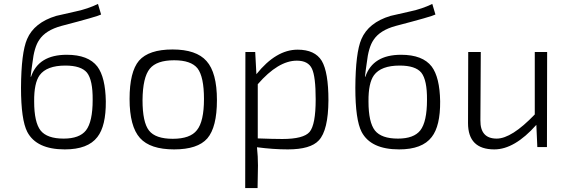

<svg xmlns="http://www.w3.org/2000/svg" viewBox="-20 -749 2875 978"><path d="M495 -675Q477 -665 293 -617Q212 -595 180 -546Q154 -509 145 -427Q139 -387 136 -358H138Q176 -470 320 -470Q430 -470 476 -410Q517 -355 519 -233Q520 -107 476 -51Q428 12 310 12Q166 12 119 -77Q87 -139 87 -302Q88 -481 118 -550Q154 -634 266 -668Q277 -671 367 -691Q428 -704 479 -729ZM182 -366Q153 -326 154 -232Q154 -126 187 -84Q220 -43 304 -43Q385 -43 418 -85Q452 -129 452 -240Q453 -341 423 -379Q393 -415 313 -415Q218 -415 182 -366Z M1032 -438Q1085 -379 1085 -239Q1085 -101 1036 -44Q987 12 867 12Q745 12 693 -46Q640 -105 640 -245Q640 -383 688 -440Q738 -497 859 -497Q980 -497 1032 -438ZM743 -399Q707 -355 706 -239Q706 -126 739 -84Q772 -42 860 -42Q949 -42 983 -86Q1019 -130 1019 -245Q1019 -358 986 -401Q953 -442 867 -442Q778 -442 743 -399Z M1286 -371Q1386 -496 1496 -496Q1584 -496 1619 -439Q1653 -381 1653 -238Q1652 -85 1604 -34Q1562 12 1446 12Q1372 12 1289 1Q1294 48 1294 94L1292 209H1229L1230 -484H1280ZM1293 -44Q1373 -41 1418 -41Q1526 -41 1557 -77Q1588 -114 1588 -243Q1588 -359 1569 -399Q1550 -440 1492 -440Q1397 -440 1293 -320Z M2198 -675Q2180 -665 1996 -617Q1915 -595 1883 -546Q1857 -509 1848 -427Q1842 -387 1839 -358H1841Q1879 -470 2023 -470Q2133 -470 2179 -410Q2220 -355 2222 -233Q2223 -107 2179 -51Q2131 12 2013 12Q1869 12 1822 -77Q1790 -139 1790 -302Q1791 -481 1821 -550Q1857 -634 1969 -668Q1980 -671 2070 -691Q2131 -704 2182 -729ZM1885 -366Q1856 -326 1857 -232Q1857 -126 1890 -84Q1923 -43 2007 -43Q2088 -43 2121 -85Q2155 -129 2155 -240Q2156 -341 2126 -379Q2096 -415 2016 -415Q1921 -415 1885 -366Z M2766 0H2717L2712 -113Q2601 12 2498 12Q2364 12 2364 -122L2365 -484H2429L2427 -136Q2426 -43 2510 -43Q2586 -43 2704 -166V-484H2767Z"/></svg>

Font: Taylor Sans Light
Style: Regular
Weight: 300
Italic angle: -8°
Designer: Natanael Gama
Version: Version 1.001 September 8, 2015